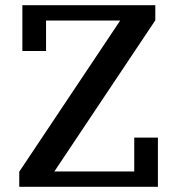

<svg xmlns="http://www.w3.org/2000/svg" viewBox="-20 -718 684 738"><path d="M54 -58 442 -639H157V-522H66V-698H577V-640L189 -59H496V-189H587V0H54Z"/></svg>

Font: IBM Plex Serif Medium
Style: Regular
Weight: 500
Designer: Mike Abbink, Paul van der Laan, Pieter van Rosmalen
Foundry: Bold Monday
Version: Version 2.5